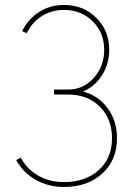

<svg xmlns="http://www.w3.org/2000/svg" viewBox="-20 -740 539 770"><path d="M235.8 9.8Q173.8 9.8 123.3 -18.8Q72.8 -47.4 44.9 -98.1L63 -107.9Q88.9 -61 133.8 -35.4Q178.7 -9.8 235.8 -9.8Q322.8 -9.8 376 -57.9Q429.2 -106 429.2 -186Q429.2 -262.7 380.6 -311.8Q332 -360.8 252.9 -360.8H196.8V-380.9H253.9Q314 -380.9 356 -427.5Q397.9 -474.1 397.9 -540Q397.9 -608.9 351.8 -654.5Q305.7 -700.2 236.8 -700.2Q187.5 -700.2 148.4 -675.8Q109.4 -651.4 86.9 -606.9L68.8 -615.2Q93.8 -665 137.9 -692.6Q182.1 -720.2 236.8 -720.2Q314 -720.2 366 -668.7Q418 -617.2 418 -540Q418 -483.4 388.9 -438Q359.9 -392.6 313 -373Q375.5 -356 412.4 -305.2Q449.2 -254.4 449.2 -186Q449.2 -97.7 390.1 -43.9Q331.1 9.8 235.8 9.8Z"/></svg>

Font: Rawline Thin
Style: Regular
Weight: 250
Designer: Matt McInerney, Pablo Impallari, Rodrigo Fuenzalida
Foundry: Matt McInerney, Pablo Impallari, Rodrigo Fuenzalida
Version: Version 4.020;PS 004.020;hotconv 1.0.88;makeotf.lib2.5.64775